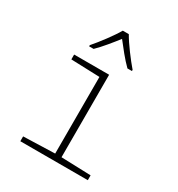

<svg xmlns="http://www.w3.org/2000/svg" viewBox="-181 -881 924 998"><g transform="rotate(30 281.5 -382.0)"><path d="M153 -613V-606H180C214 -639 253 -688 282 -725C311 -688 348 -640 383 -606H410V-613C377 -651 324 -721 300 -764H264C240 -722 188 -653 153 -613ZM90 0H495V-29L317 -35V-530H107V-501L279 -495V-35L90 -29Z"/></g></svg>

Font: Noto Sans Mono SemiCondensed ExtraLight
Style: Regular
Weight: 200
Width: 4
Designer: Monotype Design Team
Foundry: Monotype Imaging Inc.
Version: Version 2.014